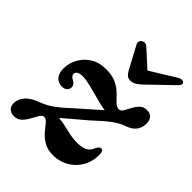

<svg xmlns="http://www.w3.org/2000/svg" viewBox="-200 -818 947 947"><g transform="rotate(45 273.0 -344.5)"><path d="M490.5 -152Q490.5 -102.5 468.2 -65.5Q446 -28.5 409.5 -8.2Q373 12 330 12Q290.5 12 264.5 -3.8Q238.5 -19.5 221.5 -39.8Q204.5 -60 192 -75.8Q179.5 -91.5 166 -91.5Q154 -91.5 144.5 -76Q135 -60.5 124.2 -40Q113.5 -19.5 97.8 -3.8Q82 12 57.5 12Q36.5 12 23.8 0.2Q11 -11.5 11 -34Q11 -59.5 31.5 -84.8Q52 -110 100 -127.5Q132 -138.5 164.8 -162Q197.5 -185.5 247 -232Q283.5 -264 310 -287.5Q336.5 -311 353 -325.5Q326 -329.5 289 -339.8Q252 -350 216.8 -358.8Q181.5 -367.5 160 -367.5Q118 -367.5 118 -343Q118 -337 122.2 -331.2Q126.5 -325.5 138 -319Q158.5 -308.5 158.5 -291Q158.5 -276 148.5 -267.2Q138.5 -258.5 121.5 -258.5Q96 -258.5 79.8 -276.2Q63.5 -294 63.5 -327.5Q63.5 -364 81.8 -397.8Q100 -431.5 134 -452.8Q168 -474 215 -474Q260 -474 288.8 -459.5Q317.5 -445 336 -426Q354.5 -407 368.8 -392.5Q383 -378 399.5 -378Q411.5 -378 420.2 -392.5Q429 -407 438.8 -426Q448.5 -445 462.8 -459.5Q477 -474 500.5 -474Q523.5 -474 534.8 -460.2Q546 -446.5 546 -424.5Q546 -364 479.5 -342.5Q455 -334.5 423 -311.8Q391 -289 335 -236.5Q293 -201 265.8 -177.8Q238.5 -154.5 221 -139.5Q254 -136.5 295.2 -126Q336.5 -115.5 369.5 -115.5Q405 -115.5 424.5 -126Q444 -136.5 453 -161Q459.5 -172.5 464.2 -176.5Q469 -180.5 475 -180.5Q490.5 -180.5 490.5 -152ZM393.5 -545Q378.5 -532 366.2 -525Q354 -518 339.5 -518Q324.5 -518 316 -525Q307.5 -532 300 -545L235 -666Q229.5 -675.5 232.2 -683.5Q235 -691.5 241 -695.5Q260 -707.5 276 -693L364 -613L493.5 -693Q519 -708 530 -695.5Q534 -691.5 532 -683.5Q530 -675.5 519 -666Z"/></g></svg>

Font: Fraunces 9pt SemiBold
Style: Italic
Weight: 600
Italic angle: -16°
Version: Version 1.000;[b76b70a41]